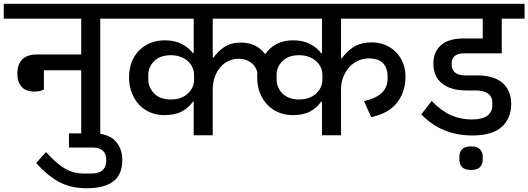

<svg xmlns="http://www.w3.org/2000/svg" viewBox="-40 -718 2804 1019"><path d="M142 -232Q97 -232 74.5 -257.5Q52 -283 52 -328Q52 -376 78 -402.5Q104 -429 157 -429H391V-619H-20V-698H621V-619H492V0H391V-345H193V-243Q173 -232 142 -232Z M421 281Q383 281 349 274.5Q315 268 282.5 252Q250 236 218 210.5Q186 185 152 147L204 89Q233 121 258.5 143Q284 165 308 178.5Q332 192 355.5 197.5Q379 203 404 203H445Q524 203 524 132Q524 65 452 65H326V-10H458Q533 -10 571 29Q609 68 609 131Q609 166 599 193.5Q589 221 566.5 240.5Q544 260 508 270.5Q472 281 421 281Z M988 -178H984Q961 -146 925 -126.5Q889 -107 832 -107Q793 -107 758.5 -121Q724 -135 699 -161.5Q674 -188 659.5 -225Q645 -262 645 -308Q645 -353 659 -389Q673 -425 698.5 -450.5Q724 -476 758.5 -490Q793 -504 834 -504Q889 -504 926 -484Q963 -464 984 -436H988V-619H581V-698H2167V-619H1770V-408H1774Q1798 -444 1836.5 -468.5Q1875 -493 1934 -493Q1972 -493 2004.5 -479.5Q2037 -466 2061 -442Q2085 -418 2098.5 -384.5Q2112 -351 2112 -312Q2112 -231 2068 -174Q2024 -117 1930 -96L1892 -181Q1958 -197 1987.5 -226.5Q2017 -256 2017 -300V-316Q2017 -354 1994 -381Q1971 -408 1918 -408Q1888 -408 1861 -396Q1834 -384 1814 -362Q1794 -340 1782 -310Q1770 -280 1770 -244V0H1669V-178H1664Q1642 -146 1606 -126.5Q1570 -107 1513 -107Q1474 -107 1439.5 -121Q1405 -135 1379.5 -161.5Q1354 -188 1339.5 -225Q1325 -262 1325 -308Q1325 -315 1325 -320Q1325 -325 1326 -334Q1317 -369 1290 -387.5Q1263 -406 1227 -406Q1198 -406 1173 -394.5Q1148 -383 1129.5 -361.5Q1111 -340 1100 -309.5Q1089 -279 1089 -241V0H988ZM1093 -412Q1115 -444 1150 -468Q1185 -492 1239 -492Q1321 -492 1366 -432H1369Q1391 -465 1428.5 -484.5Q1466 -504 1515 -504Q1569 -504 1606.5 -484Q1644 -464 1664 -436H1669V-619H1089V-412ZM867 -190Q897 -190 920 -199Q943 -208 958.5 -223Q974 -238 982 -256.5Q990 -275 990 -295V-322Q990 -341 981.5 -360Q973 -379 957.5 -393Q942 -407 919 -416Q896 -425 867 -425Q810 -425 778.5 -394Q747 -363 747 -321V-297Q747 -254 778 -222Q809 -190 867 -190ZM1547 -190Q1577 -190 1600.5 -199Q1624 -208 1639.5 -223Q1655 -238 1663 -256.5Q1671 -275 1671 -295V-322Q1671 -341 1662.5 -360Q1654 -379 1638.5 -393Q1623 -407 1600 -416Q1577 -425 1547 -425Q1491 -425 1459.5 -394Q1428 -363 1428 -321V-297Q1428 -276 1436 -256.5Q1444 -237 1459 -222Q1474 -207 1496 -198.5Q1518 -190 1547 -190Z M2466 1Q2388 1 2319 -26.5Q2250 -54 2196 -111L2251 -182Q2303 -129 2353.5 -106.5Q2404 -84 2464 -84Q2521 -84 2547 -104.5Q2573 -125 2573 -157V-174Q2573 -204 2550.5 -221Q2528 -238 2484 -238H2435Q2352 -238 2306 -275Q2260 -312 2260 -381Q2260 -442 2300 -478Q2340 -514 2422 -514H2522V-619H2152V-698H2744V-619H2623V-435H2424Q2389 -435 2373 -420.5Q2357 -406 2357 -385V-372Q2357 -349 2374.5 -333.5Q2392 -318 2427 -318H2491Q2581 -318 2627 -278Q2673 -238 2673 -166Q2673 -90 2623 -44.5Q2573 1 2466 1ZM2460 184Q2428 184 2413 169.5Q2398 155 2398 129V114Q2398 88 2413 73.5Q2428 59 2460 59Q2492 59 2507 73.5Q2522 88 2522 114V129Q2522 155 2507 169.5Q2492 184 2460 184Z"/></svg>

Font: IBM Plex Sans Devanagari Medium
Style: Regular
Weight: 500
Designer: Mike Abbink, Paul van der Laan, Pieter van Rosmalen, Erin McLaughlin
Foundry: Bold Monday
Version: Version 1.1